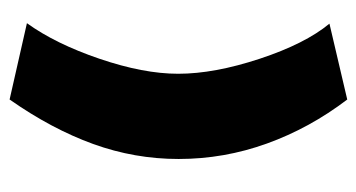

<svg xmlns="http://www.w3.org/2000/svg" viewBox="-196 -526 761 410"><g transform="rotate(90 185.0 -321.5)"><path d="M138 -321Q138 -247 106 -153Q74 -59 30 2L193 39Q256 -51 288 -139.5Q320 -228 320 -322Q320 -419 287 -510.5Q254 -602 193 -682L31 -644Q74 -592 106 -495Q138 -398 138 -321Z"/></g></svg>

Font: Catamaran
Style: Regular
Weight: 900
Designer: Pria Ravichandran
Version: Version 1.001;PS 001.000;hotconv 1.0.70;makeotf.lib2.5.58329